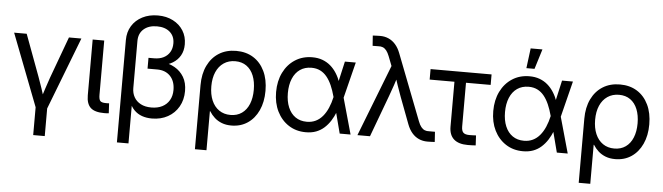

<svg xmlns="http://www.w3.org/2000/svg" viewBox="-54 -961 4801 1390"><g transform="rotate(5 2347.0 -266.5)"><path d="M221.7 8.3 17.1 -522.5H108.4L220.7 -219.7Q235.8 -179.7 248.8 -139.6Q261.7 -99.6 274.4 -60.1H251.5Q264.6 -99.6 277.1 -139.6Q289.6 -179.7 304.2 -219.7L415.5 -522.5H505.9L301.3 8.3ZM219.2 204.1V-3.9H303.2V204.1Z M717.8 1Q648.4 1 618.2 -27.1Q587.9 -55.2 587.9 -117.2V-522.5H671.9V-128.9Q671.9 -95.2 682.1 -83.7Q692.4 -72.3 723.1 -72.3Q729.5 -72.3 735.8 -72.3Q742.2 -72.3 746.6 -72.8L750.5 -1Q743.2 0 734.6 0.5Q726.1 1 717.8 1Z M827.6 204.1V-540Q827.6 -598.1 855 -642.6Q882.3 -687 931.4 -712.2Q980.5 -737.3 1043.9 -737.3Q1106 -737.3 1153.8 -712.6Q1201.7 -688 1228.5 -645Q1255.4 -602.1 1255.4 -545.9Q1255.4 -498.5 1235.6 -464.1Q1215.8 -429.7 1180.9 -408.7Q1146 -387.7 1099.6 -380.4V-405.8Q1152.8 -399.9 1195.1 -376Q1237.3 -352.1 1262 -310.5Q1286.6 -269 1286.6 -209Q1286.6 -145 1258.3 -95.5Q1230 -45.9 1179.7 -18.1Q1129.4 9.8 1064 9.8Q1024.9 9.8 992.2 -1.7Q959.5 -13.2 935.3 -37.8Q911.1 -62.5 896 -102.1L911.6 -112.3V204.1ZM1053.7 -69.3Q1099.6 -69.3 1132.8 -86.4Q1166 -103.5 1184.3 -135Q1202.6 -166.5 1202.6 -209Q1202.6 -272.9 1167.5 -310.1Q1132.3 -347.2 1072.3 -347.2H1002V-425.8H1042.5Q1082.5 -425.8 1111.6 -440.4Q1140.6 -455.1 1156.5 -481.9Q1172.4 -508.8 1172.4 -545.4Q1172.4 -597.7 1137.7 -627.9Q1103 -658.2 1043.9 -658.2Q983.4 -658.2 947.5 -626.7Q911.6 -595.2 911.6 -540.5V-197.8Q911.6 -161.1 928 -132.1Q944.3 -103 976.1 -86.2Q1007.8 -69.3 1053.7 -69.3Z M1394.5 204.1V-261.7Q1394.5 -343.8 1423.8 -404.3Q1453.1 -464.8 1506.1 -498Q1559.1 -531.2 1630.9 -531.2Q1702.6 -531.2 1755.4 -498.3Q1808.1 -465.3 1837.4 -404.5Q1866.7 -343.8 1866.7 -261.2Q1866.7 -180.2 1838.4 -118.9Q1810.1 -57.6 1759.5 -23.7Q1709 10.3 1641.6 10.3Q1602.5 10.3 1572.3 -1.5Q1542 -13.2 1519.5 -33.4Q1497.1 -53.7 1481 -79.6H1478.5V204.1ZM1628.9 -65.4Q1676.8 -65.4 1711.2 -89.6Q1745.6 -113.8 1763.7 -158Q1781.7 -202.1 1781.7 -261.2Q1781.7 -320.3 1763.9 -364.3Q1746.1 -408.2 1712.4 -432.1Q1678.7 -456.1 1630.4 -456.1Q1582.5 -456.1 1546.9 -431.9Q1511.2 -407.7 1492.2 -364Q1473.1 -320.3 1473.1 -261.2Q1473.1 -202.1 1491.9 -158Q1510.7 -113.8 1545.9 -89.6Q1581.1 -65.4 1628.9 -65.4Z M2183.1 11.7Q2112.3 11.7 2058.3 -23.2Q2004.4 -58.1 1974.1 -119.1Q1943.8 -180.2 1943.8 -259.8Q1943.8 -339.8 1974.1 -401.4Q2004.4 -462.9 2058.6 -498Q2112.8 -533.2 2184.1 -533.2Q2225.1 -533.2 2257.8 -521Q2290.5 -508.8 2316.2 -486.8Q2341.8 -464.8 2361.1 -434.3Q2380.4 -403.8 2393.6 -366.2H2423.8L2434.1 -262.7L2507.8 0H2428.7L2360.4 -262.7Q2348.6 -307.1 2332.8 -343Q2316.9 -378.9 2296.1 -404.3Q2275.4 -429.7 2247.8 -443.4Q2220.2 -457 2184.6 -457Q2136.2 -457 2101.3 -432.9Q2066.4 -408.7 2047.9 -364.3Q2029.3 -319.8 2029.3 -259.8Q2029.3 -200.2 2047.9 -156.2Q2066.4 -112.3 2100.8 -88.4Q2135.3 -64.5 2183.6 -64.5Q2219.7 -64.5 2248.3 -78.4Q2276.9 -92.3 2298.6 -118.2Q2320.3 -144 2335.9 -179.9Q2351.6 -215.8 2361.3 -259.8L2420.9 -522.5H2500L2434.1 -259.8L2423.8 -156.2H2394.5Q2380.4 -119.6 2360.8 -89.1Q2341.3 -58.6 2315.9 -35.9Q2290.5 -13.2 2257.8 -0.7Q2225.1 11.7 2183.1 11.7Z M2557.6 0 2759.8 -520 2732.9 -589.4Q2723.1 -614.7 2711.4 -629.4Q2699.7 -644 2685.3 -649.9Q2670.9 -655.8 2651.9 -654.3L2610.8 -653.8L2605.5 -728Q2617.2 -728.5 2631.1 -729.2Q2645 -730 2659.7 -730Q2692.9 -730 2721.2 -717.3Q2749.5 -704.6 2771.2 -679.7Q2793 -654.8 2807.1 -617.7L2992.7 -138.2Q3002.4 -112.8 3014.2 -98.1Q3025.9 -83.5 3040.3 -77.6Q3054.7 -71.8 3073.2 -73.2H3114.7L3119.6 0.5Q3108.4 1 3094.5 1.7Q3080.6 2.4 3065.9 2.4Q3032.2 2.4 3003.9 -10.3Q2975.6 -22.9 2954.1 -47.9Q2932.6 -72.8 2918.5 -109.9L2845.7 -302.7Q2830.6 -343.3 2817.1 -382.8Q2803.7 -422.4 2791 -461.9H2815.4Q2802.7 -422.9 2789.6 -382.8Q2776.4 -342.8 2761.2 -302.7L2648.9 0Z M3359.4 1.5Q3292 1.5 3257.8 -29.3Q3223.6 -60.1 3223.6 -120.1V-446.3H3043.5V-522.5H3486.8V-446.3H3307.6V-128.9Q3307.6 -97.2 3320.6 -84.2Q3333.5 -71.3 3365.7 -71.3Q3377.4 -71.3 3389.4 -71.8Q3401.4 -72.3 3413.1 -72.8L3417 -0.5Q3403.8 0.5 3389.2 1Q3374.5 1.5 3359.4 1.5Z M3761.2 11.7Q3690.4 11.7 3636.5 -23.2Q3582.5 -58.1 3552.2 -119.1Q3522 -180.2 3522 -259.8Q3522 -339.8 3552.2 -401.4Q3582.5 -462.9 3636.7 -498Q3690.9 -533.2 3762.2 -533.2Q3803.2 -533.2 3835.9 -521Q3868.7 -508.8 3894.3 -486.8Q3919.9 -464.8 3939.2 -434.3Q3958.5 -403.8 3971.7 -366.2H4002L4012.2 -262.7L4085.9 0H4006.8L3938.5 -262.7Q3926.8 -307.1 3910.9 -343Q3895 -378.9 3874.3 -404.3Q3853.5 -429.7 3825.9 -443.4Q3798.3 -457 3762.7 -457Q3714.4 -457 3679.4 -432.9Q3644.5 -408.7 3626 -364.3Q3607.4 -319.8 3607.4 -259.8Q3607.4 -200.2 3626 -156.2Q3644.5 -112.3 3679 -88.4Q3713.4 -64.5 3761.7 -64.5Q3797.9 -64.5 3826.4 -78.4Q3855 -92.3 3876.7 -118.2Q3898.4 -144 3914.1 -179.9Q3929.7 -215.8 3939.5 -259.8L3999 -522.5H4078.1L4012.2 -259.8L4002 -156.2H3972.7Q3958.5 -119.6 3939 -89.1Q3919.4 -58.6 3894 -35.9Q3868.7 -13.2 3835.9 -0.7Q3803.2 11.7 3761.2 11.7ZM3733.9 -589.8 3752.4 -734.9H3837.9L3793 -589.8Z M4183.6 204.1V-261.7Q4183.6 -343.8 4212.9 -404.3Q4242.2 -464.8 4295.2 -498Q4348.1 -531.2 4419.9 -531.2Q4491.7 -531.2 4544.4 -498.3Q4597.2 -465.3 4626.5 -404.5Q4655.8 -343.8 4655.8 -261.2Q4655.8 -180.2 4627.4 -118.9Q4599.1 -57.6 4548.6 -23.7Q4498 10.3 4430.7 10.3Q4391.6 10.3 4361.3 -1.5Q4331.1 -13.2 4308.6 -33.4Q4286.1 -53.7 4270 -79.6H4267.6V204.1ZM4418 -65.4Q4465.8 -65.4 4500.2 -89.6Q4534.7 -113.8 4552.7 -158Q4570.8 -202.1 4570.8 -261.2Q4570.8 -320.3 4553 -364.3Q4535.2 -408.2 4501.5 -432.1Q4467.8 -456.1 4419.4 -456.1Q4371.6 -456.1 4335.9 -431.9Q4300.3 -407.7 4281.2 -364Q4262.2 -320.3 4262.2 -261.2Q4262.2 -202.1 4281 -158Q4299.8 -113.8 4335 -89.6Q4370.1 -65.4 4418 -65.4Z"/></g></svg>

Font: Inter 28pt
Style: Regular
Weight: 400
Designer: Rasmus Andersson
Foundry: rsms
Version: Version 4.001;git-66647c0bb